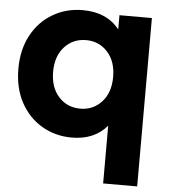

<svg xmlns="http://www.w3.org/2000/svg" viewBox="-56 -658 819 924"><g transform="rotate(5 353.5 -196.0)"><path d="M641.1 215.6H476.7V-63.3Q415.6 8.9 306.7 8.9Q226.7 8.9 161.7 -29.4Q96.7 -67.8 59.4 -137.2Q22.2 -206.7 22.2 -298.9Q22.2 -391.1 59.4 -460.6Q96.7 -530 161.7 -568.3Q226.7 -606.7 306.7 -606.7Q423.3 -606.7 484.4 -528.9V-597.8H641.1ZM480 -298.9Q480 -374.4 438.9 -419.4Q397.8 -464.4 335.6 -464.4Q272.2 -464.4 231.1 -419.4Q190 -374.4 190 -298.9Q190 -223.3 231.1 -178.3Q272.2 -133.3 335.6 -133.3Q397.8 -133.3 438.9 -178.3Q480 -223.3 480 -298.9Z"/></g></svg>

Font: Paperlogy 8 ExtraBold
Style: Regular
Weight: 800
Designer: redesigned by Lee Juim, glyphs from Gmarket Sans & Montserrat
Foundry: PT&
Version: Version 1.001